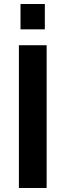

<svg xmlns="http://www.w3.org/2000/svg" viewBox="-20 -935 326 955"><path d="M74 0V-710H212V0ZM82 -789V-915H203V-789Z"/></svg>

Font: Raleway Thin
Style: Bold
Weight: 700
Version: Version 4.026